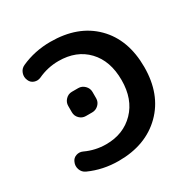

<svg xmlns="http://www.w3.org/2000/svg" viewBox="-169 -889 1025 1048"><g transform="rotate(-30 343.5 -365.0)"><path d="M291 -292H251Q228 -292 211.5 -308.5Q195 -325 195 -348V-388Q195 -411 211.5 -428Q228 -445 251 -445H291Q314 -445 331 -428Q348 -411 348 -388V-348Q348 -325 331 -308.5Q314 -292 291 -292ZM72 -107Q80 -127 100.5 -134Q121 -141 141 -132Q203 -103 271 -103Q380 -103 449 -174Q518 -245 518 -365Q518 -486 451 -556.5Q384 -627 271 -627Q203 -627 141 -598Q121 -589 100.5 -596Q80 -603 72 -623Q62 -645 70 -668Q78 -691 100 -701Q186 -740 285 -740Q459 -740 560 -639Q661 -538 661 -365Q661 -193 558 -91.5Q455 10 285 10Q186 10 100 -29Q78 -39 70 -62Q62 -85 72 -107Z"/></g></svg>

Font: Rounded Mplus 1c Bold
Style: Bold
Weight: 700
Version: Version 1.059.20150529